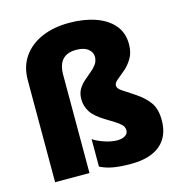

<svg xmlns="http://www.w3.org/2000/svg" viewBox="-113 -866 919 977"><g transform="rotate(-15 346.5 -377.5)"><path d="M605 -582Q605 -538 587 -508Q569 -478 545.5 -458Q522 -438 504 -423.5Q486 -409 486 -395Q486 -379 507 -365.5Q528 -352 570 -324Q617 -293 641.5 -258Q666 -223 666 -165Q666 -80 612.5 -35Q559 10 458 10Q404 10 366 3.5Q328 -3 296 -19V-164Q321 -147 357 -135.5Q393 -124 421 -124Q447 -124 463 -134Q479 -144 479 -162Q479 -173 473.5 -182.5Q468 -192 450.5 -205Q433 -218 397 -239Q339 -273 318.5 -304.5Q298 -336 298 -373Q298 -404 310.5 -425Q323 -446 341 -462Q359 -478 377.5 -493Q396 -508 408.5 -525Q421 -542 421 -565Q421 -589 399.5 -606Q378 -623 337 -623Q241 -623 241 -517V0H60V-537Q60 -609 95.5 -660Q131 -711 193.5 -738Q256 -765 337 -765Q415 -765 475.5 -744Q536 -723 570.5 -682.5Q605 -642 605 -582Z"/></g></svg>

Font: Noto Sans Bengali SemiCondensed Black
Style: Regular
Weight: 900
Width: 4
Designer: Joana Ranito - Universal Thirst; Jelle Bosma - Monotype Design Team
Foundry: Universal Thirst ehf.
Version: Version 3.000; ttfautohint (v1.8.4.7-5d5b)